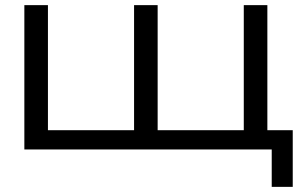

<svg xmlns="http://www.w3.org/2000/svg" viewBox="-20 -583 1188 749"><path d="M1023 -563V-42L995 -75H1122V146H1040V-29L1059 0H75V-563H167V-42L139 -75H530L503 -42V-563H595V-42L567 -75H958L931 -42V-563Z"/></svg>

Font: Unbounded Light
Style: Regular
Weight: 300
Designer: Luke Prowse, Jean-Baptiste Morizot, Fátima Lázaro, Florian Runge
Foundry: NaN
Version: Version 1.700